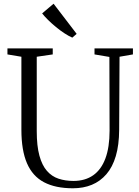

<svg xmlns="http://www.w3.org/2000/svg" viewBox="-20 -1003 749 1032"><path d="M372 9Q278 9 216.5 -23.5Q155 -56 125 -125.5Q95 -195 95 -305.5V-698L20 -710.5V-743H263.5V-710.5L177.5 -698V-298.5Q177.5 -218.5 191.8 -166.5Q206 -114.5 232.2 -84.5Q258.5 -54.5 294.8 -42.5Q331 -30.5 375 -30.5Q437.5 -30.5 480.8 -60.8Q524 -91 546.5 -151.2Q569 -211.5 569 -301L568 -697L488 -710.5V-743H694.5V-710.5L622.5 -698L620.5 -305Q620 -223.5 602.5 -164.2Q585 -105 552 -66.8Q519 -28.5 473.8 -9.8Q428.5 9 372 9ZM368 -801Q349.5 -809 326.5 -824Q303.5 -839 280.5 -858Q257.5 -877 238 -896.2Q218.5 -915.5 206.5 -931L268 -983L392 -821L369 -801Z"/></svg>

Font: Merriweather 72pt Light
Style: Regular
Weight: 300
Version: Version 2.100